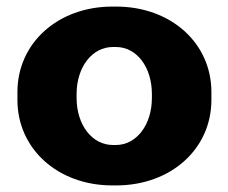

<svg xmlns="http://www.w3.org/2000/svg" viewBox="-20 -552 695 584"><path d="M322 12H333C500 12 623 -99 623 -248V-272C623 -421 500 -532 333 -532H322C156 -532 33 -421 33 -272V-248C33 -99 156 12 322 12ZM323 -111C261 -111 213 -171 213 -254V-266C213 -349 261 -409 323 -409H333C395 -409 442 -349 442 -266V-254C442 -171 394 -111 333 -111Z"/></svg>

Font: Fixel Display ExtraBold
Style: Regular
Weight: 800
Designer: AlfaBravo + MacPaw
Foundry: Kyrylo Tkachov, Marchela Mozhyna, Serhii Makarenko, Maria Weinstein, Zakhar Kryvoshyya
Version: Version 1.211